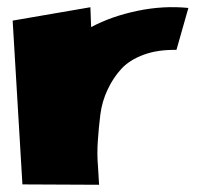

<svg xmlns="http://www.w3.org/2000/svg" viewBox="-20 -541 556 531"><path d="M232 -466Q288 -496 360 -511Q432 -526 501 -519L468 -403Q416 -404 377 -389.5Q338 -375 315.5 -350.5Q293 -326 277.5 -293Q262 -260 257.5 -224Q253 -188 250.5 -151Q248 -114 251 -81L254 -30L42 -31L15 -484L230 -521Z"/></svg>

Font: LONDON PRESLEY
Style: Regular
Weight: 400
Version: Version 001.000